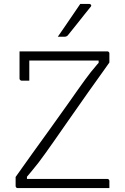

<svg xmlns="http://www.w3.org/2000/svg" viewBox="-20 -963 640 983"><path d="M540 0H71Q66 0 63 -3Q60 -6 60 -11V-57Q102 -117 145 -176.5Q188 -236 234.5 -300.5Q281 -365 334 -440Q362 -480 381.5 -507.5Q401 -535 416 -555.5Q431 -576 445.5 -594.5Q460 -613 477.5 -633Q495 -653 520 -680L485 -621V-676L508 -653Q428 -653 364 -653Q300 -653 245.5 -653Q191 -653 138 -653H114Q107 -653 101.5 -654.5Q96 -656 92 -660.5Q88 -665 85 -674.5Q82 -684 80 -700H529Q533 -700 535 -698.5Q537 -697 538.5 -695Q540 -693 540 -689V-643Q535 -635 506 -595Q477 -555 430 -488.5Q383 -422 321 -333Q283 -278 256.5 -240.5Q230 -203 211.5 -177Q193 -151 176.5 -129.5Q160 -108 141 -85.5Q122 -63 96 -32L118 -73V-19L100 -47Q181 -47 245 -47Q309 -47 364 -47Q419 -47 472 -47H529Q534 -47 537 -44Q540 -41 540 -36Q540 -27 540 -18Q540 -9 540 0ZM130 -550Q120 -550 110.5 -550Q101 -550 91 -550Q88 -550 85.5 -551.5Q83 -553 81.5 -555.5Q80 -558 80 -561Q80 -578 80 -595.5Q80 -613 80 -630.5Q80 -648 80 -665.5Q80 -683 80 -700Q100 -700 111 -697Q122 -694 126 -687.5Q130 -681 130 -669Q130 -650 130 -630Q130 -610 130 -590Q130 -570 130 -550ZM391 -943Q403 -943 409.5 -943Q416 -943 421.5 -943Q427 -943 437 -943Q443 -943 446 -938Q449 -933 444 -928Q426 -906 413 -889.5Q400 -873 388.5 -858.5Q377 -844 363 -826.5Q349 -809 328 -783Q326 -780 321.5 -777.5Q317 -775 311 -775Q304 -775 298.5 -775Q293 -775 287.5 -775Q282 -775 276 -775Q297 -805 315 -831.5Q333 -858 351.5 -885Q370 -912 391 -943Z"/></svg>

Font: Recursive Light
Style: Regular
Weight: 300
Version: Version 1.085